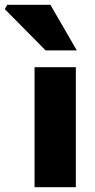

<svg xmlns="http://www.w3.org/2000/svg" viewBox="-86 -780 394 800"><path d="M58 0V-500H230V0ZM104 -570 -66 -742 -56 -760H124L234 -570Z"/></svg>

Font: Source Sans 3 ExtraLight Black
Style: Regular
Weight: 900
Version: Version 3.052;hotconv 1.1.0;makeotfexe 2.6.0